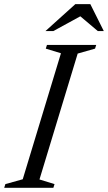

<svg xmlns="http://www.w3.org/2000/svg" viewBox="-41 -892 513 912"><path d="M248.5 -639 176.5 -661 182 -678.5H416L410.5 -661L328 -637.5L146.5 -39.5L218 -17.5L212.5 0H-21L-15.5 -17.5L67 -40.5ZM175 -744.5 317 -872.5H388L452 -744.5H423.5L334 -820H350.5L212.5 -744.5Z"/></svg>

Font: Newsreader 28pt
Style: Italic
Weight: 400
Italic angle: -17°
Version: Version 1.003